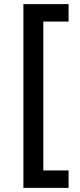

<svg xmlns="http://www.w3.org/2000/svg" viewBox="-20 -765 389 935"><path d="M94 -745H314V-660H191V65H314V150H94Z"/></svg>

Font: Eudoxus Sans Medium
Style: Regular
Weight: 500
Designer: Stijn de Vries
Foundry: tokotype
Version: Version 2.005